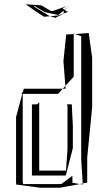

<svg xmlns="http://www.w3.org/2000/svg" viewBox="-20 -865 489 896"><path d="M315 -378H163V-388L153 -378H134L129 -377V-46H287L320 -174V-276ZM295 -371V-170L288 -69H163V-378H292ZM387 -13V-130L410 -364V-596L394 -711L330 -706L359 -696V-121L366 -9ZM318 -45 266 -6H88L86 -14V-427H251L273 -451H91L86 -433V-437L80 -427H84L55 -319V-4L167 11H259L353 -6L318 -12ZM324 -507V-706L289 -704L276 -580L285 -464ZM286 -451H273L285 -464ZM367 -6V-4L353 -6L366 -9ZM324 -709H323L330 -706H324ZM297 -809 281 -819 302 -837 280 -820 272 -826 292 -837 228 -814H217L173 -840L100 -845L141 -816L185 -787L213 -789L137 -835L141 -834V-837L190 -808L252 -795L277 -816V-802ZM277 -802V-801L238 -782L214 -789L251 -793Z"/></svg>

Font: Quebrada
Style: Regular
Weight: 400
Designer: deFharo
Foundry: deFharo
Version: Version 1.034 2012